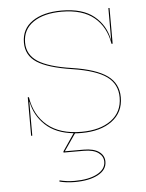

<svg xmlns="http://www.w3.org/2000/svg" viewBox="-53 -574 635 835"><g transform="rotate(-5 264.0 -157.0)"><path d="M259 6 208 80H290Q334 80 357 96.5Q380 113 380 140Q380 176 341.5 196.5Q303 217 240 217Q203 217 173 209L174 204Q206 212 240 212Q301 212 338 192.5Q375 173 375 140Q375 116 353.5 100.5Q332 85 290 85H202V80L253 5Q176 -3 131 -45Q86 -87 74 -148H73V0H68V-168H73Q85 -89 139.5 -43.5Q194 2 288 2Q369 2 417.5 -33.5Q466 -69 466 -133Q466 -191 420.5 -224Q375 -257 272 -273Q166 -289 119 -319.5Q72 -350 72 -406Q72 -466 119.5 -498.5Q167 -531 247 -531Q338 -531 388 -490.5Q438 -450 450 -386H451V-524H456V-368H451Q439 -442 388.5 -484Q338 -526 247 -526Q169 -526 123 -494.5Q77 -463 77 -406Q77 -353 123 -323Q169 -293 271 -278Q376 -262 423.5 -227.5Q471 -193 471 -133Q471 -67 421 -30Q371 7 288 7Q268 7 259 6Z"/></g></svg>

Font: Hepta Slab Hairline
Style: Regular
Weight: 400
Designer: Michael LaGattuta
Foundry: Michael LaGattuta
Version: Version 1.100; ttfautohint (v1.8) -l 8 -r 50 -G 200 -x 14 -D